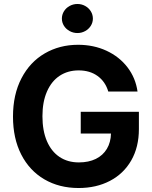

<svg xmlns="http://www.w3.org/2000/svg" viewBox="-20 -944 772 974"><path d="M378.9 -586.9Q324.2 -586.9 282.7 -559.6Q241.2 -532.2 218.3 -479.7Q195.3 -427.2 195.3 -354.5Q195.3 -280.8 218 -228Q240.7 -175.3 282.2 -147.7Q323.7 -120.1 379.9 -120.1Q429.7 -120.1 466.1 -137.9Q502.4 -155.8 522.2 -189Q542 -222.2 543 -266.6H389.6V-377H684.6V-289.1Q684.6 -197.8 645.8 -130.1Q606.9 -62.5 537.6 -26.4Q468.3 9.8 378.9 9.8Q280.3 9.8 204.8 -34.4Q129.4 -78.6 87.6 -160.4Q45.9 -242.2 45.9 -352.5Q45.9 -464.4 88.9 -546.9Q131.8 -629.4 207 -673.1Q282.2 -716.8 376 -716.8Q454.6 -716.8 519.8 -686.8Q585 -656.7 626.5 -602.8Q668 -548.8 677.7 -479.5H529.3Q514.6 -529.8 475.3 -558.3Q436 -586.9 378.9 -586.9ZM293.9 -849.6Q293.9 -869.6 304.4 -886.7Q314.9 -903.8 333.3 -913.8Q351.6 -923.8 373 -923.8Q394 -923.8 412.1 -913.8Q430.2 -903.8 440.7 -886.7Q451.2 -869.6 451.2 -849.6Q451.2 -830.1 440.7 -813.2Q430.2 -796.4 412.1 -786.4Q394 -776.4 373 -776.4Q351.6 -776.4 333.3 -786.4Q314.9 -796.4 304.4 -813.2Q293.9 -830.1 293.9 -849.6Z"/></svg>

Font: Pretendard Std
Style: Bold
Weight: 700
Designer: Base glyphs from Inter by Rasmus Andersson; Hangeul glyphs from Noto Sans CJK(Source Han Sans) by Jang Soo-young and Kan
Foundry: Kil Hyung-jin
Version: Version 1.309